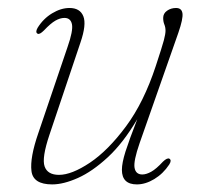

<svg xmlns="http://www.w3.org/2000/svg" viewBox="-20 -466 528 493"><path d="M415 -58.5Q421.5 -54.5 414.5 -43.5Q399 -20 376.2 -6.2Q353.5 7.5 331.5 7.5Q293 7.5 293 -30Q293 -47.5 302.2 -76.8Q311.5 -106 332.5 -160Q296.5 -99 256.8 -62.2Q217 -25.5 180 -9Q143 7.5 114 7.5Q65 7.5 60.8 -26.8Q56.5 -61 78.5 -124.5L153.5 -345.5Q168 -387 164.8 -403.5Q161.5 -420 145.5 -420Q134.5 -420 122.2 -413Q110 -406 93 -388Q81.5 -376.5 76.5 -379.5Q70 -383 76.5 -394.5Q91 -418 113.8 -431.8Q136.5 -445.5 158.5 -445.5Q185.5 -445.5 194 -424.2Q202.5 -403 186.5 -356.5L107 -120Q87 -60.5 94.5 -38.8Q102 -17 131.5 -17Q164 -17 210.8 -48.2Q257.5 -79.5 303.5 -141.5Q349.5 -203.5 380 -296.5Q396.5 -346.5 400.8 -362.8Q405 -379 405 -387Q405 -396 402 -403.2Q399 -410.5 399 -420Q399 -431.5 409 -438.5Q419 -445.5 432 -445.5Q446.5 -445.5 448.5 -431.8Q450.5 -418 438 -382L338.5 -98.5Q322.5 -52.5 325.5 -35.2Q328.5 -18 345.5 -18Q355.5 -18 368.2 -25Q381 -32 398.5 -51Q409.5 -61.5 415 -58.5Z"/></svg>

Font: Fraunces 72pt S050 Thin
Style: Italic
Weight: 100
Italic angle: -16°
Version: Version 1.000; ttfautohint (v1.8.3)